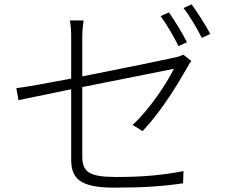

<svg xmlns="http://www.w3.org/2000/svg" viewBox="-20 -840 1040 882"><path d="M756 -783 718 -766C745 -729 781 -668 800 -628L839 -646C817 -689 781 -748 756 -783ZM860 -820 823 -803C852 -766 885 -710 907 -666L946 -684C926 -722 887 -784 860 -820ZM859 -560 822 -589C813 -584 797 -578 779 -575C740 -566 541 -525 358 -489V-668C358 -694 360 -718 364 -746H301C306 -718 307 -695 307 -668V-479C197 -458 99 -440 55 -435L65 -380L307 -430V-109C307 -23 342 22 504 22C639 22 727 16 821 2L823 -54C723 -35 636 -27 514 -27C389 -27 358 -50 358 -122V-440L779 -524C747 -460 670 -340 589 -266L635 -238C720 -327 792 -446 839 -528C845 -538 852 -552 859 -560Z"/></svg>

Font: Noto Sans HK Light
Style: Regular
Weight: 300
Designer: Ryoko NISHIZUKA 西塚涼子 (kana, bopomofo & ideographs); Paul D. Hunt (Latin, Greek & Cyrillic); Sandoll Communications 산돌커뮤니
Foundry: Adobe
Version: Version 2.004;hotconv 1.0.118;makeotfexe 2.5.65603